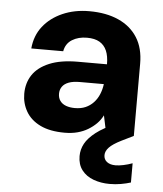

<svg xmlns="http://www.w3.org/2000/svg" viewBox="-52 -557 692 815"><g transform="rotate(5 294.0 -149.5)"><path d="M236 12Q173 12 132 -8Q91 -28 71 -62.5Q51 -97 51 -138Q51 -184 74 -218.5Q97 -253 145 -273Q193 -293 266 -293H390Q390 -328 380 -351Q370 -374 349.5 -386Q329 -398 296 -398Q259 -398 232.5 -381.5Q206 -365 200 -332H64Q69 -387 100 -426.5Q131 -466 182 -488.5Q233 -511 296 -511Q368 -511 420.5 -487.5Q473 -464 501.5 -419Q530 -374 530 -308V0H412L396 -76Q386 -56 370.5 -40.5Q355 -25 335 -13Q315 -1 290.5 5.5Q266 12 236 12ZM270 -96Q296 -96 315.5 -104.5Q335 -113 349.5 -128.5Q364 -144 372.5 -164.5Q381 -185 384 -208H282Q253 -208 234.5 -201Q216 -194 207 -181Q198 -168 198 -151Q198 -133 207 -120.5Q216 -108 232.5 -102Q249 -96 270 -96ZM445 212Q408 212 376.5 200.5Q345 189 326.5 165Q308 141 308 105Q308 77 321.5 52Q335 27 366.5 2.5Q398 -22 454 -46L499 -65L530 0L479 25Q443 43 428 59Q413 75 413 92Q413 110 426.5 120.5Q440 131 463 131Q478 131 497 127Q516 123 535 116V198Q516 204 493 208Q470 212 445 212Z"/></g></svg>

Font: DM Sans 20pt ExtraBold
Style: Regular
Weight: 800
Version: Version 4.004;gftools[0.9.30]